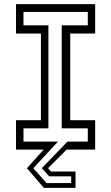

<svg xmlns="http://www.w3.org/2000/svg" viewBox="-20 -720 535 924"><path d="M191 184 109.5 89.5 190 0H57V-141.5H177V-558.5H57V-700H438V-558.5H318V-141.5H438V0H300.5L211 89.5L226 105.5H343.5V184ZM203.5 161H322.5V128.5H217L181 89.5L304.5 -38.5H402.5V-102.5H277V-598H402.5V-662.5H93V-598H213V-102.5H93V-38.5H259L140.5 89.5Z"/></svg>

Font: Tourney
Style: Regular
Weight: 400
Designer: Tyler Finck
Foundry: Etcetera Type Co
Version: Version 1.015